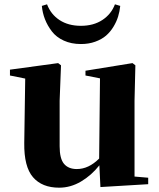

<svg xmlns="http://www.w3.org/2000/svg" viewBox="-20 -848 731 885"><path d="M509.8 -828.1 534.2 -820.8Q531.7 -795.4 524.4 -771.7Q517.1 -748 502.9 -724.6Q488.8 -701.2 468.8 -683.8Q448.7 -666.5 418.9 -655.8Q389.2 -645 353 -645Q308.6 -645 273.9 -660.9Q239.3 -676.8 219 -703.4Q198.7 -730 187.3 -759.3Q175.8 -788.6 172.9 -820.8L196.8 -828.1Q214.4 -781.7 254.6 -755.4Q294.9 -729 353 -729Q411.1 -729 451.9 -755.9Q492.7 -782.7 509.8 -828.1ZM600.1 -34.2 663.1 -28.8V1L442.9 14.2L438 -85.9Q401.4 -39.6 353.3 -11.2Q305.2 17.1 252.9 17.1Q173.8 17.1 132.1 -31.2Q90.3 -79.6 91.8 -189L96.2 -485.8L25.9 -500V-526.9L248 -557.1L261.2 -546.9L254.9 -383.8V-173.8Q254.9 -116.7 275.1 -92.8Q295.4 -68.8 334 -68.8Q388.7 -68.8 437 -117.2L440.9 -486.8L374 -500V-522L590.8 -557.1L604 -546.9L600.1 -383.8Z"/></svg>

Font: Noto Serif JP Black
Style: Regular
Weight: 900
Designer: Ryoko NISHIZUKA  (kana & ideographs); Frank Grießhammer (Latin, Greek & Cyrillic); Wenlong ZHANG  (bopomofo); Sandoll Co
Foundry: Adobe Systems Incorporated
Version: Version 1.001;PS 1.001;hotconv 16.6.54;makeotf.lib2.5.65590